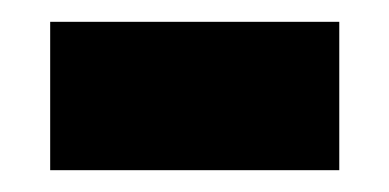

<svg xmlns="http://www.w3.org/2000/svg" viewBox="-20 -356 357 176"><path d="M26 -200H291V-336H26Z"/></svg>

Font: Noto Sans Thai Looped SemiCondensed ExtraBold
Style: Regular
Weight: 800
Width: 4
Designer: Sasikarn Vongin, Ben Mitchell
Foundry: The Fontpad Ltd
Version: Version 1.001